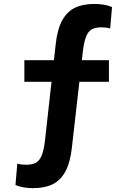

<svg xmlns="http://www.w3.org/2000/svg" viewBox="-20 -762 660 994"><path d="M106.1 -450.2V-338.6H543.9V-450.2ZM268.4 -533.1 213.5 -40.2Q207.7 13.8 196.2 42Q184.8 70.2 165.7 80.6Q146.6 90.9 114.5 90.9Q101.5 90.9 90.8 89.5Q80 88.1 69.6 85.1L60 195.8Q80 204.7 103.2 208.3Q126.5 212 152.2 212Q210.8 212 251.8 192.3Q292.7 172.6 318 126.8Q343.3 81 352 3.5L408.2 -489.8Q414.4 -543.8 425.5 -571.8Q436.5 -599.8 455.2 -610.2Q473.8 -620.5 505.5 -620.5Q518.5 -620.5 529.2 -619.1Q540 -617.7 550.4 -614.7L560 -725.4Q540 -734.2 516.8 -737.9Q493.5 -741.6 467.8 -741.6Q409.2 -741.6 368.2 -721.9Q327.3 -702.2 302 -656.4Q276.7 -610.6 268.4 -533.1Z"/></svg>

Font: Monaspace Neon Var
Style: Regular
Weight: 400
Designer: Riley Cran and the Lettermatic Team
Version: Version 1.000 (Monaspace Neon Var)